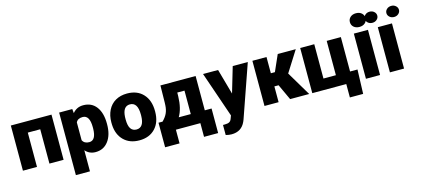

<svg xmlns="http://www.w3.org/2000/svg" viewBox="-70 -1351 4757 2169"><g transform="rotate(-15 2308.5 -266.0)"><path d="M518.6 0H353V-401.4H207.5V0H43V-528.3H518.6Z M1097.2 -260.3Q1097.2 -137.2 1041.7 -63.7Q986.3 9.8 892.1 9.8Q819.3 9.8 772.5 -43.5V203.1H607.9V-528.3H761.7L766.6 -479.5Q814 -538.1 891.1 -538.1Q988.8 -538.1 1043 -466.1Q1097.2 -394 1097.2 -268.1ZM932.6 -270.5Q932.6 -411.1 850.6 -411.1Q792 -411.1 772.5 -369.1V-161.1Q793.9 -117.2 851.6 -117.2Q930.2 -117.2 932.6 -252.9Z M1148.9 -269Q1148.9 -348.1 1179.7 -409.9Q1210.4 -471.7 1268.1 -504.9Q1325.7 -538.1 1403.3 -538.1Q1522 -538.1 1590.3 -464.6Q1658.7 -391.1 1658.7 -264.6V-258.8Q1658.7 -135.3 1590.1 -62.7Q1521.5 9.8 1404.3 9.8Q1291.5 9.8 1223.1 -57.9Q1154.8 -125.5 1149.4 -241.2ZM1313.5 -258.8Q1313.5 -185.5 1336.4 -151.4Q1359.4 -117.2 1404.3 -117.2Q1492.2 -117.2 1494.1 -252.4V-269Q1494.1 -411.1 1403.3 -411.1Q1320.8 -411.1 1314 -288.6Z M1710 -127Q1749.5 -166.5 1767.3 -205.6Q1785.2 -244.6 1788.1 -296.4L1789.6 -332.5L1792.5 -528.3H2204.1V-127H2283.2V160.2H2118.2V0H1832V160.2H1663.1L1662.6 -127ZM1899.4 -127H2040V-401.4H1955.6L1955.1 -357.9Q1951.7 -215.3 1899.4 -127Z M2550.3 -230.5 2638.2 -528.3H2814.5L2599.1 88.4L2589.8 110.8Q2543.9 213.4 2427.7 213.4Q2395.5 213.4 2359.9 203.6V85.9H2381.3Q2416 85.9 2434.3 75.9Q2452.6 65.9 2461.4 40L2474.6 4.9L2291 -528.3H2466.8Z M3082.5 -184.6H3033.2V0H2868.2V-528.3H3033.2V-338.4H3080.6L3164.6 -528.3H3375.5L3221.2 -284.2H3221.7L3391.1 0H3168Z M3427.2 -528.3H3591.8V-127H3737.3V-528.3H3902.8V-126H3989.7L3980 156.7H3824.7V0H3427.2Z M4219.7 0H4054.7V-528.3H4219.7ZM4044.9 -664.6Q4044.9 -699.7 4070.3 -722.2Q4095.7 -744.6 4136.2 -744.6Q4176.8 -744.6 4202.1 -722.2Q4227.5 -699.7 4227.5 -664.6Q4227.5 -629.4 4202.1 -606.9Q4176.8 -584.5 4136.2 -584.5Q4095.7 -584.5 4070.3 -606.9Q4044.9 -629.4 4044.9 -664.6Z M4500.5 0H4335V-528.3H4500.5ZM4290 -721.7Q4320.8 -721.7 4342 -702.6Q4363.3 -683.6 4363.3 -656.7Q4363.3 -629.9 4342 -610.8Q4320.8 -591.8 4290 -591.8Q4258.8 -591.8 4237.5 -610.8Q4216.3 -629.9 4216.3 -656.7Q4216.3 -683.6 4237.5 -702.6Q4258.8 -721.7 4290 -721.7ZM4543.5 -721.7Q4574.2 -721.7 4595.5 -702.6Q4616.7 -683.6 4616.7 -656.7Q4616.7 -629.9 4595.5 -610.8Q4574.2 -591.8 4543.5 -591.8Q4512.2 -591.8 4491 -610.8Q4469.7 -629.9 4469.7 -656.7Q4469.7 -683.6 4491 -702.6Q4512.2 -721.7 4543.5 -721.7Z"/></g></svg>

Font: Roboto
Style: Regular
Weight: 900
Designer: Google
Version: Version 2.001171; 2014